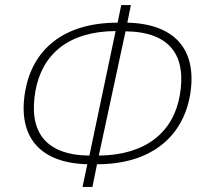

<svg xmlns="http://www.w3.org/2000/svg" viewBox="-20 -734 798 754"><path d="M304 0H343L361 -89C575 -89 697 -198 726 -358C756 -530 676 -640 480 -645L494 -714H456L442 -645C227 -645 107 -537 79 -376C49 -205 128 -94 323 -89ZM331 -123C154 -125 92 -221 119 -376C145 -522 250 -611 434 -612ZM368 -123 473 -611C650 -609 713 -514 686 -359C660 -213 551 -125 368 -123Z"/></svg>

Font: Noto Sans ExtraLight
Style: Italic
Weight: 200
Italic angle: -12°
Designer: Monotype Design Team
Foundry: Monotype Imaging Inc.
Version: Version 2.013